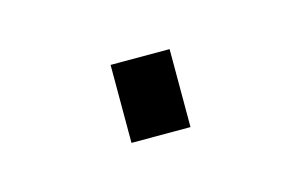

<svg xmlns="http://www.w3.org/2000/svg" viewBox="-30 -276 277 176"><g transform="rotate(-15 108.0 -188.0)"><path d="M80 -225H136V-151H80Z"/></g></svg>

Font: Cairo ExtraLight
Style: Regular
Weight: 275
Designer: Mohamed Gaber, Accademia di Belle Arti di Urbino and others
Foundry: Kief Type Foundry, Accademia di Belle Arti di Urbino and others
Version: Version 3.011